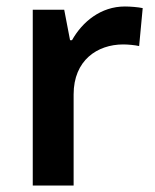

<svg xmlns="http://www.w3.org/2000/svg" viewBox="-20 -572 479 592"><path d="M365 -552C291 -552 234 -505 202 -448H196L178 -542H81V0H207V-281C207 -386 280 -435 360 -435C374 -435 396 -433 409 -430L420 -547C406 -550 382 -552 365 -552Z"/></svg>

Font: Noto Sans Arabic UI SmBd
Style: Regular
Weight: 600
Designer: Monotype Design Team, Nadine Chahine and Nizar Qandah
Foundry: Monotype Imaging Inc.
Version: Version 2.010